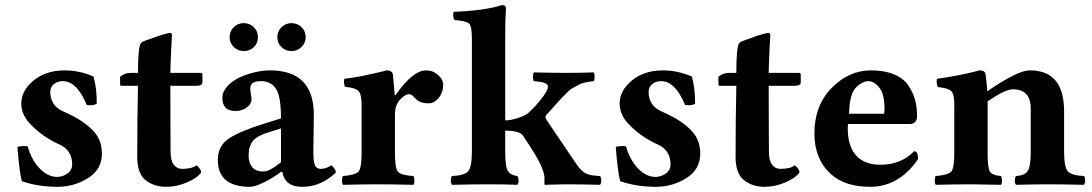

<svg xmlns="http://www.w3.org/2000/svg" viewBox="-20 -718 4255 748"><path d="M47.9 -146Q69.8 -150.9 87.9 -147.9Q103 -93.8 135 -61.3Q167 -28.8 202.1 -28.8Q224.1 -28.8 242.7 -42Q261.2 -55.2 261.2 -78.1Q261.2 -133.3 210 -155.8Q142.1 -186.5 94.2 -238.8Q63.5 -272.9 63 -314Q63 -356.9 97.2 -392.1Q147.9 -443.8 231.9 -443.8Q289.1 -443.8 344.2 -419.9Q357.4 -374 356.9 -314Q343.8 -305.2 317.9 -309.1Q279.8 -401.9 224.1 -401.9Q203.1 -401.9 189.5 -389.9Q175.8 -377.9 175.8 -359.9Q175.8 -304.7 230 -282.2Q307.6 -248.5 346.2 -205.1Q377 -170.9 377 -119.1Q377 -58.1 323 -24.2Q269 9.8 204.1 9.8Q127.9 9.8 64.9 -12.2Q54.7 -54.2 47.9 -146Z M489.7 -434.1H517.6Q517.6 -535.2 528.8 -549.8Q531.7 -553.7 540.8 -557.6Q549.8 -561.5 563 -565.7Q576.2 -569.8 581.5 -572.3Q593.3 -577.1 615 -583.5Q636.7 -589.8 642.1 -589.8Q649.9 -589.8 649.9 -581.1Q647 -534.2 644.5 -467.8L643.6 -434.1H760.7Q768.6 -434.1 768.6 -428.2V-397Q768.6 -383.8 744.6 -383.8H643.6Q643.6 -327.6 644 -236.8Q644.5 -146 644.5 -127Q644.5 -91.8 657.2 -75.9Q669.9 -60.1 689 -60.1Q728 -60.1 745.6 -74.2Q763.7 -59.1 763.7 -45.9Q747.6 -23.9 707.8 -7.1Q668 9.8 627.9 9.8Q578.1 9.8 544.9 -18.1Q515.1 -43.9 514.6 -105Q514.6 -252.9 517.6 -383.8H452.6Q447.8 -383.8 447.8 -390.1V-418.9Q464.8 -434.1 489.7 -434.1Z M1170.9 -573.2Q1170.9 -551.3 1154.8 -535.2Q1138.7 -519 1115.7 -519Q1092.8 -519 1076.7 -534.4Q1060.5 -549.8 1060.5 -573Q1060.5 -596.2 1076.7 -612.1Q1092.8 -627.9 1115.7 -627.9Q1138.7 -627.9 1154.8 -612.1Q1170.9 -596.2 1170.9 -573.2ZM874.5 -573.2Q874.5 -596.2 890.6 -612.1Q906.7 -627.9 929.7 -627.9Q952.6 -627.9 968.8 -612.1Q984.9 -596.2 984.9 -573Q984.9 -549.8 968.8 -534.4Q952.6 -519 929.7 -519Q906.7 -519 890.6 -535.2Q874.5 -551.3 874.5 -573.2ZM1080.1 -48.3 1073.7 -47.9Q1046.9 -26.9 1010.3 -8.5Q973.6 9.8 953.6 9.8Q828.6 9.8 828.6 -95.2Q828.6 -149.4 871.6 -178.2Q914.6 -207 1007.8 -235.8L1074.7 -256.8Q1074.7 -343.8 1054.7 -372.8Q1034.7 -401.9 997.6 -401.9Q958.5 -401.9 955.6 -379.4Q954.6 -372.1 955.6 -363Q956.5 -354 958.3 -345.5Q960 -336.9 960 -332Q960 -313.5 941.9 -299.6Q923.8 -285.6 897.9 -285.6Q870.1 -285.6 858.2 -299.3Q846.2 -313 846.2 -336.4Q846.2 -359.9 864.7 -380.9Q883.3 -401.9 911.6 -415.3Q939.9 -428.7 971.9 -436.3Q1003.9 -443.8 1031.7 -443.8Q1202.6 -443.8 1202.6 -271L1200.7 -127Q1200.7 -88.9 1206.8 -74.5Q1212.9 -60.1 1228.5 -60.1Q1252.4 -60.1 1270.5 -74.2Q1288.6 -59.1 1288.6 -45.9Q1229.5 10.3 1157.7 9.8Q1089.8 10.3 1080.1 -48.3ZM1074.7 -217.8 1022.5 -201.2Q997.6 -193.4 981.7 -183.1Q965.8 -172.9 959.2 -159.9Q952.6 -147 950.7 -137Q948.7 -127 948.7 -109.9Q948.7 -84 962.6 -66.9Q976.6 -49.8 1006.8 -49.8Q1029.8 -49.8 1074.7 -85.9Z M1518.6 -268.1V-122.1Q1518.6 -62 1530.5 -48.6Q1542.5 -35.2 1590.3 -32.2Q1594.2 -28.3 1594.5 -15.1Q1594.7 -2 1590.3 2Q1504.4 0 1453.6 0Q1400.4 0 1316.4 2Q1312.5 -2 1312.5 -14.9Q1312.5 -27.8 1316.4 -32.2Q1364.3 -36.1 1376.5 -49.1Q1388.7 -62 1388.7 -122.1V-309.1Q1388.7 -351.1 1376.7 -363.5Q1364.7 -376 1323.7 -379.9Q1317.9 -397.9 1321.3 -411.1Q1379.4 -417 1487.3 -443.8Q1508.3 -443.8 1510.7 -426.8Q1515.6 -377.9 1517.6 -348.1H1521.5Q1588.4 -444.3 1640.6 -443.8Q1666.5 -443.8 1686.5 -426Q1706.5 -408.2 1706.5 -388.2Q1706.5 -357.4 1689 -336.4Q1671.4 -315.4 1648.9 -315.4Q1617.2 -315.4 1600.6 -332Q1598.6 -334 1595.2 -337.4Q1591.8 -340.8 1589.8 -342.8Q1587.9 -344.7 1585 -346.9Q1582 -349.1 1579.6 -350.1Q1577.1 -351.1 1574.2 -351.1Q1560.1 -351.1 1542.5 -334Q1530.8 -322.8 1524.7 -307.9Q1518.6 -293 1518.6 -268.1Z M1818.4 -127V-564.9Q1818.4 -614.7 1808.3 -625.5Q1798.3 -636.2 1750.5 -640.1Q1742.7 -654.3 1747.1 -671.9Q1871.1 -676.8 1935.1 -698.2Q1951.2 -698.2 1951.2 -685.1Q1948.2 -647.9 1948.2 -583V-249Q1969.7 -249 1998.3 -258.5Q2026.9 -268.1 2037.1 -277.1Q2047.4 -286.1 2057.9 -296.9Q2068.4 -307.6 2079.3 -320.8Q2090.3 -334 2101.1 -349.1Q2121.1 -378.9 2111.6 -388.9Q2102.1 -398.9 2060.1 -401.9Q2056.2 -405.8 2056.2 -418.9Q2056.2 -432.1 2060.1 -436Q2134.3 -434.1 2181.2 -434.1Q2248 -434.1 2292.5 -436Q2296.4 -432.1 2296.4 -418.9Q2296.4 -405.8 2292.5 -401.9Q2273.9 -399.9 2258.8 -396.5Q2243.7 -393.1 2229.7 -385Q2215.8 -377 2209 -373.8Q2202.1 -370.6 2188.7 -356.9Q2175.3 -343.3 2173.6 -341.8Q2171.9 -340.3 2156.7 -323.7L2107.4 -269Q2101.6 -262.2 2110.4 -249L2226.1 -78.1Q2231 -71.3 2235.6 -65.2Q2240.2 -59.1 2245.8 -54.4Q2251.5 -49.8 2254.9 -46.9Q2258.3 -43.9 2264.2 -41.5Q2270 -39.1 2273.2 -38.1Q2276.4 -37.1 2283.9 -35.6Q2291.5 -34.2 2293.5 -34.2Q2295.4 -34.2 2304.9 -33.2Q2314.5 -32.2 2317.4 -32.2Q2322.3 -28.3 2322.3 -15.1Q2322.3 -2 2317.4 2Q2243.2 0 2183.1 0L2103 2L2101.1 0V-25.9Q2101.1 -43.9 2085.4 -78.1Q2068.4 -114.3 2017.1 -189.9Q2003.9 -209 1948.2 -209V-127Q1948.2 -68.8 1958.7 -52Q1969.2 -35.2 1995.1 -32.2Q2000 -28.3 2000.2 -15.1Q2000.5 -2 1995.1 2Q1947.3 0 1883.3 0Q1825.2 0 1741.2 2Q1736.3 -2 1736.3 -14.9Q1736.3 -27.8 1741.2 -32.2Q1789.1 -34.2 1803.7 -50.5Q1818.4 -66.9 1818.4 -127Z M2378.9 -146Q2400.9 -150.9 2418.9 -147.9Q2434.1 -93.8 2466.1 -61.3Q2498 -28.8 2533.2 -28.8Q2555.2 -28.8 2573.7 -42Q2592.3 -55.2 2592.3 -78.1Q2592.3 -133.3 2541 -155.8Q2473.1 -186.5 2425.3 -238.8Q2394.5 -272.9 2394 -314Q2394 -356.9 2428.2 -392.1Q2479 -443.8 2563 -443.8Q2620.1 -443.8 2675.3 -419.9Q2688.5 -374 2688 -314Q2674.8 -305.2 2648.9 -309.1Q2610.8 -401.9 2555.2 -401.9Q2534.2 -401.9 2520.5 -389.9Q2506.8 -377.9 2506.8 -359.9Q2506.8 -304.7 2561 -282.2Q2638.7 -248.5 2677.2 -205.1Q2708 -170.9 2708 -119.1Q2708 -58.1 2654.1 -24.2Q2600.1 9.8 2535.2 9.8Q2459 9.8 2396 -12.2Q2385.7 -54.2 2378.9 -146Z M2820.8 -434.1H2848.6Q2848.6 -535.2 2859.9 -549.8Q2862.8 -553.7 2871.8 -557.6Q2880.9 -561.5 2894 -565.7Q2907.2 -569.8 2912.6 -572.3Q2924.3 -577.1 2946 -583.5Q2967.8 -589.8 2973.1 -589.8Q2981 -589.8 2981 -581.1Q2978 -534.2 2975.6 -467.8L2974.6 -434.1H3091.8Q3099.6 -434.1 3099.6 -428.2V-397Q3099.6 -383.8 3075.7 -383.8H2974.6Q2974.6 -327.6 2975.1 -236.8Q2975.6 -146 2975.6 -127Q2975.6 -91.8 2988.3 -75.9Q3001 -60.1 3020 -60.1Q3059.1 -60.1 3076.7 -74.2Q3094.7 -59.1 3094.7 -45.9Q3078.6 -23.9 3038.8 -7.1Q2999 9.8 2959 9.8Q2909.2 9.8 2876 -18.1Q2846.2 -43.9 2845.7 -105Q2845.7 -252.9 2848.6 -383.8H2783.7Q2778.8 -383.8 2778.8 -390.1V-418.9Q2795.9 -434.1 2820.8 -434.1Z M3287.6 -274.9H3423.8Q3425.8 -276.9 3425.8 -295.9Q3425.8 -350.1 3406.2 -376Q3386.7 -401.9 3361.8 -401.9Q3350.6 -401.9 3334.7 -392.8Q3318.8 -383.8 3307.6 -368.2Q3289.6 -340.8 3287.6 -274.9ZM3541.5 -128.9Q3556.6 -128.9 3556.6 -98.1Q3482.4 9.8 3369.6 9.8Q3271.5 9.8 3216.8 -40Q3152.8 -98.1 3152.8 -198.2Q3152.8 -307.1 3220.2 -375.5Q3287.6 -443.8 3372.6 -443.8Q3425.8 -443.8 3462.6 -428.5Q3499.5 -413.1 3518.1 -386Q3536.6 -358.9 3544.7 -329.8Q3552.7 -300.8 3552.7 -266.1Q3552.7 -235.4 3523.9 -234.9H3283.7Q3283.7 -232.9 3283.2 -228Q3282.7 -223.1 3282.7 -219.2Q3282.7 -147.5 3315.7 -111.8Q3348.6 -76.2 3408.7 -76.2Q3489.7 -75.7 3541.5 -128.9Z M3827.6 -122.1Q3827.6 -63 3836.7 -49.1Q3845.7 -35.2 3879.4 -32.2Q3883.3 -28.3 3883.5 -15.1Q3883.8 -2 3879.4 2Q3793.5 0 3762.7 0Q3709.5 0 3625.5 2Q3621.6 -2 3621.6 -14.9Q3621.6 -27.8 3625.5 -32.2Q3673.3 -36.1 3685.5 -49.1Q3697.8 -62 3697.8 -122.1V-309.1Q3697.8 -351.1 3686.3 -363Q3674.8 -375 3632.8 -378.9Q3627 -397.9 3630.4 -411.1Q3715.3 -422.4 3796.4 -443.8Q3818.4 -443.8 3819.8 -426.8Q3824.2 -397 3826.2 -362.3Q3945.3 -444.3 3992.7 -443.8Q4125.5 -443.8 4125.5 -284.2V-127.9Q4125.5 -66.9 4140.1 -50.5Q4154.8 -34.2 4202.6 -32.2Q4207.5 -28.3 4207.5 -15.1Q4207.5 -2 4202.6 2Q4116.7 0 4060.5 0Q4022.5 0 3938.5 2Q3933.6 -2 3933.6 -14.9Q3933.6 -27.8 3938.5 -32.2Q3971.7 -34.2 3983.6 -51.5Q3995.6 -68.8 3995.6 -127.9V-294.9Q3995.6 -370.1 3925.8 -370.1Q3896 -370.1 3827.6 -323.2V-321.3Z"/></svg>

Font: Linux Libertine
Style: Bold
Weight: 700
Designer: Philipp H. Poll
Foundry: Philipp H. Poll
Version: Version 5.0.3